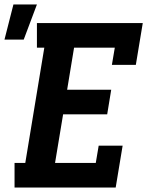

<svg xmlns="http://www.w3.org/2000/svg" viewBox="-58 -838 678 858"><path d="M7 0V-110H55L140 -625H107V-735H580L549 -548H442L455 -625H273L242 -437H439L421 -327H224L188 -110H370L383 -187H490L459 0ZM-38 -661 2 -818H107L48 -661Z"/></svg>

Font: Iosevka Etoile Extrabold
Style: Italic
Weight: 800
Italic angle: -9°
Designer: Belleve Invis
Foundry: Belleve Invis
Version: Version 22.1.2; ttfautohint (v1.8.4)